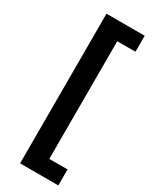

<svg xmlns="http://www.w3.org/2000/svg" viewBox="-238 -794 826 1040"><g transform="rotate(30 175.0 -274.0)"><path d="M94 194H333V94H219V-642H333V-742H94Z"/></g></svg>

Font: Montserrat Lite SemiBold
Style: Regular
Weight: 600
Designer: Julieta Ulanovsky
Foundry: Julieta Ulanovsky
Version: Version 7.200;PS 007.200;hotconv 1.0.88;makeotf.lib2.5.64775